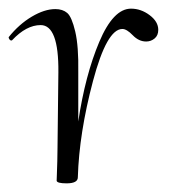

<svg xmlns="http://www.w3.org/2000/svg" viewBox="-34 -416 412 444"><path d="M269 -396Q292 -396 312 -381Q332 -366 332 -347Q332 -334 323.5 -327Q315 -320 304 -320Q287 -320 273 -334.5Q259 -349 249 -349Q213 -349 181 -228.5Q149 -108 146 -6Q146 8 120 8Q98 8 97 2Q97 1 97.5 -12Q98 -25 98.5 -43Q99 -61 99 -74L101 -249Q102 -358 60 -358Q27 -358 -6 -323Q-7 -322 -9 -322.5Q-11 -323 -12.5 -325.5Q-14 -328 -14 -330Q10 -360 39.5 -377.5Q69 -395 94 -395Q111 -395 121.5 -386Q132 -377 140 -343Q148 -309 147 -249V-135Q163 -242 195.5 -319Q228 -396 269 -396Z"/></svg>

Font: Cormorant Upright Light
Style: Regular
Weight: 300
Designer: Christian Thalmann (Catharsis Fonts)
Foundry: Catharsis Fonts
Version: Version 3.302;PS 003.302;hotconv 1.0.88;makeotf.lib2.5.64775